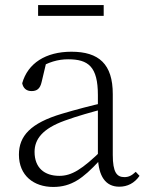

<svg xmlns="http://www.w3.org/2000/svg" viewBox="-20 -727 586 761"><path d="M191 14C263 14 309 -20 373 -89H392L386 -134C305 -55 264 -30 215 -30C156 -30 117 -62 117 -125C117 -175 148 -217 237 -249C286 -267 344 -283 397 -297V-321C343 -309 282 -293 225 -276C101 -239 55 -188 55 -114C55 -31 114 14 191 14ZM453 13C485 13 513 -1 533 -30L518 -46C502 -31 490 -25 473 -25C443 -25 427 -44 427 -113V-354C427 -473 372 -522 263 -522C161 -522 90 -476 68 -397C72 -377 85 -366 105 -366C126 -366 139 -375 145 -402L164 -482L128 -454C171 -481 210 -492 250 -492C330 -492 368 -463 368 -350V-102C371 -30 397 13 453 13ZM131 -664H391V-707H131Z"/></svg>

Font: Source Han Serif CN VF
Style: Regular
Weight: 250
Designer: Ryoko NISHIZUKA 西塚涼子 (kana & ideographs); Frank Grießhammer (Latin, Greek & Cyrillic); Wenlong ZHANG 张文龙 (bopomofo); San
Foundry: Adobe
Version: Version 2.002;hotconv 1.1.0;makeotfexe 2.6.0